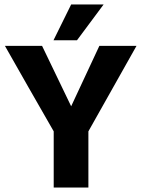

<svg xmlns="http://www.w3.org/2000/svg" viewBox="-20 -838 632 858"><path d="M443 -818 324 -658H219L298 -818ZM2 -633H168Q233 -497 298 -363L424 -633H590L375 -251V0H220V-251Q105 -451 2 -633Z"/></svg>

Font: Tajawal Black
Style: Regular
Weight: 900
Designer: Boutros Fonts
Foundry: Created by Boutros International 2017
Version: Version 1.700